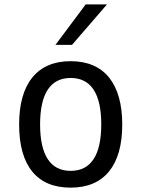

<svg xmlns="http://www.w3.org/2000/svg" viewBox="-20 -838 642 872"><path d="M307.1 -634.3 465.8 -817.9H369.1L231.9 -634.3ZM535.2 -272.5Q535.2 -411.1 475.1 -486.3Q414.6 -560.1 300.8 -560.1Q187.5 -560.1 127 -486.3Q66.9 -412.1 66.9 -272.5Q66.9 -131.8 126.5 -58.8Q186 14.2 300.8 14.2Q415 14.2 475.1 -59.3Q535.2 -132.8 535.2 -272.5ZM162.1 -272.9Q162.1 -377.9 197 -430.9Q231.9 -483.9 300.8 -483.9Q370.1 -483.9 405 -430.9Q439.9 -377.9 439.9 -272.9Q439.9 -168.5 405 -115.2Q370.1 -62 300.8 -62Q231.9 -62 197 -115.2Q162.1 -168.5 162.1 -272.9Z"/></svg>

Font: Hack Dev
Style: Regular
Weight: 400
Designer: Christopher Simpkins
Foundry: Christopher Simpkins
Version: Version 2.0315